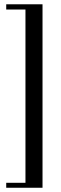

<svg xmlns="http://www.w3.org/2000/svg" viewBox="-20 -729 284 895"><path d="M9 146.2H178.2V-709H9V-684.6H98.7V123.1H9Z"/></svg>

Font: Suranna
Style: Regular
Weight: 400
Version: Version 1.0.5; ttfautohint (v1.2.42-39fb)